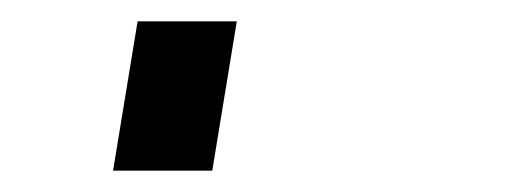

<svg xmlns="http://www.w3.org/2000/svg" viewBox="-20 60 490 180"><path d="M86 220 109 80H202L179 220Z"/></svg>

Font: Iosevka Etoile Medium Oblique
Style: Regular
Weight: 500
Italic angle: -9°
Designer: Belleve Invis
Foundry: Belleve Invis
Version: Version 15.5.2; ttfautohint (v1.8.4)